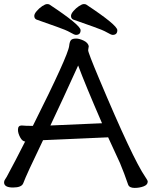

<svg xmlns="http://www.w3.org/2000/svg" viewBox="-27 -906 744 941"><path d="M345 -735Q338 -735 317.5 -747Q297 -759 249.5 -775.5Q202 -792 152 -810Q141 -815 141 -828Q141 -838 153 -852Q165 -866 180 -876Q195 -886 204 -886Q211 -886 215 -884Q368 -783 368 -758Q368 -735 345 -735ZM525 -735Q518 -735 497.5 -747Q477 -759 429.5 -775.5Q382 -792 332 -810Q321 -815 321 -828Q321 -838 333 -852Q345 -866 360 -876Q375 -886 384 -886Q391 -886 395 -884Q548 -783 548 -758Q548 -735 525 -735ZM220 -291 473 -302Q391 -491 356 -585Q278 -413 220 -291ZM633 15Q607 15 601 -1Q582 -57 561 -107L503 -233L345 -226Q199 -219 184 -219Q101 -47 87 -8Q79 13 37 13Q-7 13 -7 -12Q-7 -20 -2.5 -26Q2 -32 6 -39.5Q10 -47 19.5 -65Q29 -83 48.5 -119.5Q68 -156 96 -212H99Q83 -212 72 -232.5Q61 -253 61 -270Q61 -291 79 -291Q98 -289 134 -289Q307 -634 312 -681Q314 -701 320.5 -709Q327 -717 346 -717Q362 -717 383 -707Q404 -697 408 -680L405 -660Q405 -648 458 -522Q624 -127 685 -39Q697 -22 697 -16Q697 0 676.5 7.5Q656 15 633 15Z"/></svg>

Font: LXGW WenKai Lite Medium
Style: Regular
Weight: 500
Designer: LXGW / Fontworks Inc.
Foundry: LXGW / Fontworks Inc.
Version: Version 1.511; March 25, 2025